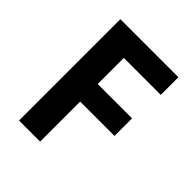

<svg xmlns="http://www.w3.org/2000/svg" viewBox="-183 -752 861 861"><g transform="rotate(45 247.0 -321.5)"><path d="M214.8 -253.9V0H81.1V-642.6H449.2V-530.8H214.8V-365.2H432.6V-253.9Z"/></g></svg>

Font: Khula Bold
Style: Regular
Weight: 700
Designer: Erin McLaughlin, Steve Matteson
Version: Version 1.000;PS 1.0;hotconv 1.0.72;makeotf.lib2.5.5900